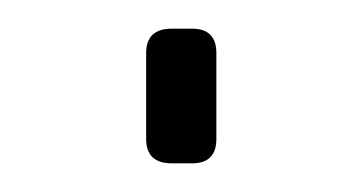

<svg xmlns="http://www.w3.org/2000/svg" viewBox="-20 -324 254 134"><path d="M100 -304H114Q131 -304 131 -287V-227Q131 -210 114 -210H100Q82 -210 82 -227V-287Q82 -304 100 -304Z"/></svg>

Font: Exo 2.0 Extra Light
Style: Regular
Weight: 250
Designer: Natanael Gama
Version: Version 1.001;PS 001.001;hotconv 1.0.70;makeotf.lib2.5.58329